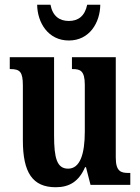

<svg xmlns="http://www.w3.org/2000/svg" viewBox="-20 -776 589 806"><path d="M269 -606C356 -606 400 -681 401 -756H346C336 -708 308 -688 269 -688C230 -688 201 -708 192 -756H136C137 -681 182 -606 269 -606ZM214 10C271 10 311 -14 337 -74H341L360 0H527V-50H520C489 -50 466 -55 466 -114V-536H282V-486H285C316 -486 336 -480 336 -420V-224C336 -129 316 -68 266 -68C219 -68 207 -112 207 -208V-536H21V-486H24C64 -486 76 -474 76 -417V-187C76 -51 117 10 214 10Z"/></svg>

Font: Noto Serif Georgian ExtraCondensed Bold
Style: Regular
Weight: 700
Width: 2
Designer: Monotype Design Team, Akaki Razmadze
Foundry: Google LLC
Version: Version 2.003